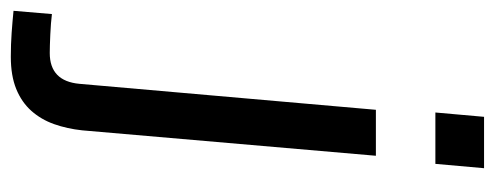

<svg xmlns="http://www.w3.org/2000/svg" viewBox="-370 -440 915 355"><g transform="rotate(90 87.5 -262.5)"><path d="M151 43Q148 71 139.5 95Q131 119 115 137Q99 155 74.5 165Q50 175 15 175Q-8 175 -29 173.5Q-50 172 -70 170L-64 99Q-48 101 -26 102Q-4 103 8 103Q60 103 65 48L113 -500H198ZM118 -610 126 -700H221L213 -610Z"/></g></svg>

Font: Share
Style: Italic
Weight: 400
Version: Version 1.002